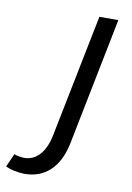

<svg xmlns="http://www.w3.org/2000/svg" viewBox="-229 -579 568 828"><g transform="rotate(10 55.0 -164.5)"><path d="M-146 179 -120 120.5Q-106 127 -78 129Q-37.5 129.5 -9.5 99.2Q18.5 69 30 12.5L138 -526.5H221L110 30Q94 112 48.5 154.8Q3 197.5 -65.5 196.5Q-111 195 -146 179Z"/></g></svg>

Font: Argentum Sans Light
Style: Italic
Weight: 300
Italic angle: -11.3°
Designer: Julieta Ulanovsky (font), Owen Earl (portions from Jones font), Cristiano Sobral (main changes and remaster)
Foundry: Julieta Ulanovsky (font), Owen Earl (portions from Jones font), Cristiano Sobral (main changes and remaster)
Version: Version 3.127